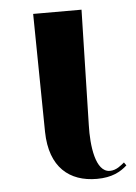

<svg xmlns="http://www.w3.org/2000/svg" viewBox="-45 -572 436 617"><g transform="rotate(-5 173.0 -263.0)"><path d="M243 10C292 10 320 -6 341 -25L334 -35C324 -27 308 -12 287 -12C240 -12 230 -99 232 -164L241 -536H85L90 -155C92 -40 155 10 243 10Z"/></g></svg>

Font: Noto Serif Display
Style: Bold
Weight: 700
Designer: Monotype Design Team
Foundry: Monotype Imaging Inc.
Version: Version 2.009